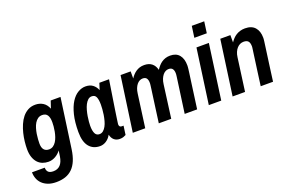

<svg xmlns="http://www.w3.org/2000/svg" viewBox="-108 -1134 2630 1728"><g transform="rotate(-20 1207.5 -270.5)"><path d="M241.2 -538.1Q281.7 -538.1 313.7 -518.6Q345.7 -499 362.8 -456.1L386.2 -525.9H480L413.1 -48.8Q404.3 12.7 385.7 56.4Q367.2 100.1 338.4 128.2Q309.6 156.2 271 169.2Q232.4 182.1 184.1 182.1Q139.2 182.1 105.7 169.2Q72.3 156.2 50.3 134.5Q28.3 112.8 17.6 84.2Q6.8 55.7 6.8 23.9H128.9Q128.9 51.3 143.8 66.2Q158.7 81.1 191.9 81.1Q275.4 81.1 292 -24.9L299.8 -79.1Q289.6 -64.9 276.1 -53Q262.7 -41 247.6 -32.5Q232.4 -23.9 215.6 -19Q198.7 -14.2 181.2 -14.2Q150.9 -14.2 124.5 -24.2Q98.1 -34.2 78.6 -55.2Q59.1 -76.2 47.6 -108.9Q36.1 -141.6 36.1 -187Q36.1 -219.7 40.3 -258.5Q44.4 -297.4 54 -336.2Q63.5 -375 79.1 -411.6Q94.7 -448.2 117.4 -476.3Q140.1 -504.4 170.9 -521.2Q201.7 -538.1 241.2 -538.1ZM223.1 -117.2Q245.6 -117.2 262.5 -128.9Q279.3 -140.6 291.5 -159.4Q303.7 -178.2 311.8 -202.1Q319.8 -226.1 324.5 -250.5Q329.1 -274.9 331.1 -297.9Q333 -320.8 333 -337.9Q333 -381.8 317.9 -405.5Q302.7 -429.2 268.1 -429.2Q244.1 -429.2 226.6 -416.7Q209 -404.3 196.8 -384Q184.6 -363.8 177 -338.1Q169.4 -312.5 165.3 -286.6Q161.1 -260.7 159.7 -236.8Q158.2 -212.9 158.2 -195.8Q158.2 -156.7 174.8 -137Q191.4 -117.2 223.1 -117.2Z M722.2 -538.1Q763.7 -538.1 790.8 -518.1Q817.9 -498 832 -462.9L852.1 -525.9H944.8Q927.2 -414.1 913.6 -325.7Q907.7 -287.6 902.1 -251.2Q896.5 -214.8 892.3 -185.5Q888.2 -156.2 885.5 -137.7Q882.8 -119.1 882.8 -117.2Q882.8 -102.1 889.6 -95.5Q896.5 -88.9 906.7 -88.9H924.8L913.1 -3.9Q903.8 1.5 889.4 6.8Q875 12.2 854 12.2Q820.8 12.2 799.6 -6.3Q778.3 -24.9 771 -58.1Q761.2 -39.6 748.5 -26.4Q735.8 -13.2 721.9 -4.6Q708 3.9 693.4 8.1Q678.7 12.2 665 12.2Q598.1 12.2 560.5 -34.2Q522.9 -80.6 522.9 -173.8Q522.9 -269 540 -337.9Q557.1 -406.7 585.2 -451.2Q613.3 -495.6 649.2 -516.8Q685.1 -538.1 722.2 -538.1ZM695.8 -90.8Q716.8 -90.8 732.4 -104Q748 -117.2 759.5 -138.4Q771 -159.7 778.3 -186.5Q785.6 -213.4 790 -240.7Q794.4 -268.1 796.1 -293.7Q797.9 -319.3 797.9 -337.9Q797.9 -383.8 786.9 -409.4Q775.9 -435.1 745.1 -435.1Q724.1 -435.1 708.5 -420.9Q692.9 -406.7 681.4 -384.3Q669.9 -361.8 662.4 -334.2Q654.8 -306.6 650.4 -279.3Q646 -252 644 -228.3Q642.1 -204.6 642.1 -189.9Q642.1 -141.6 654.8 -116.2Q667.5 -90.8 695.8 -90.8Z M1151.9 -525.9V-458Q1162.6 -474.6 1176 -489.3Q1189.5 -503.9 1205.8 -514.9Q1222.2 -525.9 1241.5 -532Q1260.7 -538.1 1284.2 -538.1Q1330.1 -538.1 1357.7 -515.4Q1385.3 -492.7 1395 -452.1Q1406.7 -470.2 1420.4 -485.8Q1434.1 -501.5 1450.9 -513.2Q1467.8 -524.9 1488 -531.5Q1508.3 -538.1 1533.2 -538.1Q1590.8 -538.1 1620.4 -502Q1649.9 -465.8 1649.9 -402.8Q1649.9 -396 1649.4 -389.4Q1648.9 -382.8 1647.5 -369.1Q1646 -355.5 1642.6 -330.8Q1639.2 -306.2 1633.3 -263.7Q1627.4 -221.2 1618.7 -157Q1609.9 -92.8 1597.2 0H1478Q1489.7 -86.4 1498.3 -146.2Q1506.8 -206.1 1512.2 -245.6Q1517.6 -285.2 1520.8 -307.9Q1523.9 -330.6 1525.6 -343Q1527.3 -355.5 1527.6 -360.8Q1527.8 -366.2 1527.8 -371.1Q1527.8 -397.5 1516.6 -413.3Q1505.4 -429.2 1479 -429.2Q1463.9 -429.2 1449.7 -421.9Q1435.5 -414.6 1423.8 -400.4Q1412.1 -386.2 1403.3 -365Q1394.5 -343.8 1391.1 -315.9L1349.1 0H1230Q1241.7 -86.4 1249.8 -146.2Q1257.8 -206.1 1263.4 -245.6Q1269 -285.2 1272 -307.9Q1274.9 -330.6 1276.6 -343Q1278.3 -355.5 1278.6 -360.8Q1278.8 -366.2 1278.8 -371.1Q1278.8 -397.5 1268.1 -413.3Q1257.3 -429.2 1231 -429.2Q1215.3 -429.2 1201.2 -421.9Q1187 -414.6 1175.3 -400.4Q1163.6 -386.2 1155 -365Q1146.5 -343.8 1143.1 -315.9L1100.1 0H981L1055.2 -525.9Z M1928.2 -723.1 1913.1 -613.8H1793.9L1809.1 -723.1ZM1900.9 -525.9 1828.1 0H1709L1782.2 -525.9Z M2106.9 -525.9V-456.1Q2118.7 -473.1 2132.8 -488.3Q2147 -503.4 2164.6 -514.4Q2182.1 -525.4 2203.4 -531.7Q2224.6 -538.1 2250 -538.1Q2313 -538.1 2345 -502Q2377 -465.8 2377 -402.8Q2377 -396 2376.5 -389.4Q2376 -382.8 2374.3 -369.1Q2372.6 -355.5 2369.1 -330.8Q2365.7 -306.2 2359.9 -263.7Q2354 -221.2 2345.2 -157Q2336.4 -92.8 2324.2 0H2206.1Q2217.8 -86.4 2225.8 -146.5Q2233.9 -206.5 2239.5 -246.1Q2245.1 -285.6 2248 -308.1Q2251 -330.6 2252.7 -342Q2254.4 -353.5 2254.6 -357.2Q2254.9 -360.8 2254.9 -362.8Q2254.9 -397.9 2241.5 -413.6Q2228 -429.2 2197.3 -429.2Q2179.7 -429.2 2163.6 -421.9Q2147.5 -414.6 2134.3 -400.1Q2121.1 -385.7 2111.8 -364.5Q2102.5 -343.3 2099.1 -315.9L2056.2 0H1937L2010.3 -525.9Z"/></g></svg>

Font: Archivo Narrow
Style: Bold Italic
Weight: 700
Italic angle: -8°
Designer: Hector Gatti
Foundry: Hector Gatti
Version: 1.002; ttfautohint (v0.8)